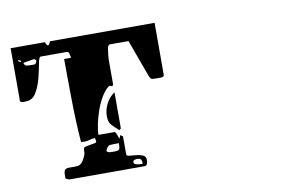

<svg xmlns="http://www.w3.org/2000/svg" viewBox="-64 -653 1128 771"><g transform="rotate(-10 500.0 -267.0)"><path d="M607 -333Q607 -332 604.5 -329.5Q602 -327 600 -327Q599 -326 591 -326Q583 -326 579 -326Q569 -326 560.5 -326.5Q552 -327 547 -340L491 -493H413L407 -487Q406 -486 405 -479.5Q404 -473 403 -464.5Q402 -456 401 -447.5Q400 -439 400 -433V-333Q398 -327 396 -326.5Q394 -326 391.5 -327Q389 -328 386.5 -329Q384 -330 380 -327Q364 -314 350.5 -291Q337 -268 327.5 -241Q318 -214 312.5 -188Q307 -162 307 -143H373Q374 -143 376.5 -139.5Q379 -136 380 -133L387 -113L393 -127L403 -120V-47Q403 -40 415 -39Q427 -38 442 -36.5Q457 -35 469 -30Q481 -25 481 -10Q481 -4 478.5 4.5Q476 13 467 13H160L147 7Q146 6 146 1Q146 -4 146 -7Q146 -28 155 -31.5Q164 -35 176.5 -34Q189 -33 203 -34.5Q217 -36 227 -53Q239 -74 239 -84Q239 -94 240 -99Q241 -104 249.5 -106Q258 -108 287 -113Q295 -115 293 -122Q291 -129 291 -133Q280 -133 269 -129.5Q258 -126 247 -126L233 -127Q230 -164 228 -209.5Q226 -255 225.5 -301.5Q225 -348 224.5 -391Q224 -434 224 -467H252Q252 -471 249.5 -482Q247 -493 240 -493H133Q126 -493 121.5 -467Q117 -441 109 -409.5Q101 -378 86 -352Q71 -326 43 -326Q43 -326 39 -325.5Q35 -325 31 -325.5Q27 -326 23.5 -327.5Q20 -329 20 -333V-547H160Q160 -545 162.5 -540Q165 -535 167 -533H173Q175 -535 177.5 -540Q180 -545 180 -547H607ZM53 -487Q51 -491 47 -493Q46 -494 43 -494Q41 -494 40 -493Q41 -489 47 -487Q47 -486 50 -486Q52 -486 53 -487ZM60 -480Q63 -468 72 -467Q81 -466 90 -466Q92 -466 98.5 -466Q105 -466 107 -467Q108 -468 110.5 -473Q113 -478 113 -480Q113 -481 110.5 -483.5Q108 -486 107 -487H100ZM393 -147Q374 -164 363.5 -175.5Q353 -187 353 -211Q353 -236 365.5 -261Q378 -286 400 -300V-153ZM382 -96Q358 -96 346 -95Q334 -94 327 -73Q333 -67 341 -66.5Q349 -66 357 -66Q375 -66 378.5 -71.5Q382 -77 382 -96ZM462 2Q462 -10 458.5 -15.5Q455 -21 443 -21Q438 -21 432 -19Q426 -17 426 -10Q426 -5 431 -2.5Q436 0 442.5 1Q449 2 454.5 2Q460 2 462 2Z"/></g></svg>

Font: Genkaimincho
Style: Regular
Weight: 800
Designer: Dr. Ken Lunde (project architect, glyph set definition & overall production); Masataka HATTORI \u670D \u90E8 \u6B63 \u8C
Foundry: Adobe Systems Incorporated
Version: Version 1.00